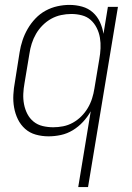

<svg xmlns="http://www.w3.org/2000/svg" viewBox="-20 -548 540 783"><path d="M299 215 350 -94Q337 -71 318.5 -51Q300 -31 277 -17Q254 -3 228.5 2.5Q203 8 178 8Q151 8 126 1Q101 -6 82.5 -22.5Q64 -39 53 -61.5Q42 -84 37.5 -109.5Q33 -135 34.5 -162Q36 -189 41 -215L60 -335Q64 -360 72 -384Q80 -408 93 -430.5Q106 -453 124.5 -472.5Q143 -492 166 -504.5Q189 -517 214 -522.5Q239 -528 263 -528Q290 -528 315 -521Q340 -514 358.5 -497.5Q377 -481 387.5 -458Q398 -435 402 -410L420 -520H461L339 215ZM197 -29Q217 -29 237.5 -33Q258 -37 277 -47.5Q296 -58 311.5 -73.5Q327 -89 338 -107.5Q349 -126 355.5 -146.5Q362 -167 365 -187L385 -307Q389 -329 390 -351Q391 -373 387.5 -394Q384 -415 374.5 -434Q365 -453 350 -466.5Q335 -480 314 -485.5Q293 -491 271 -491Q250 -491 229 -486.5Q208 -482 189 -471.5Q170 -461 154 -445Q138 -429 127 -410Q116 -391 109.5 -370.5Q103 -350 100 -329L80 -209Q76 -187 75 -165.5Q74 -144 78 -123Q82 -102 91.5 -83.5Q101 -65 117 -52Q133 -39 154 -34Q175 -29 197 -29Z"/></svg>

Font: Iosevka SS04 Extralight
Style: Italic
Weight: 200
Italic angle: -9°
Monospace: yes
Designer: Belleve Invis
Foundry: Belleve Invis
Version: Version 19.0.0; ttfautohint (v1.8.4)